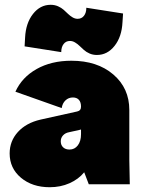

<svg xmlns="http://www.w3.org/2000/svg" viewBox="-20 -764 592 796"><path d="M186 12.2Q113.8 12.2 66.9 -27.1Q20 -66.4 20 -127.9Q20 -179.2 54.2 -216.8Q88.4 -254.4 147.9 -268.1L299.8 -301.8Q315.9 -305.2 315.9 -321.8Q315.9 -340.3 307.1 -350.1Q298.3 -359.9 282.2 -359.9Q264.2 -359.9 251.5 -347.9Q238.8 -335.9 235.8 -315.9L43.9 -383.8Q70.8 -443.4 131.8 -477.8Q192.9 -512.2 275.9 -512.2Q383.3 -512.2 449.7 -455.3Q516.1 -398.4 516.1 -308.1V-100.1L518.1 0H348.1L329.1 -49.8Q305.7 -21 268.3 -4.4Q231 12.2 186 12.2ZM381.8 -536.1Q365.2 -536.1 351.3 -542.2Q337.4 -548.3 327.9 -556.9Q318.4 -565.4 309.8 -573.7Q301.3 -582 291 -588.1Q280.8 -594.2 270 -594.2Q253.4 -594.2 243.7 -581.5Q233.9 -568.8 233.9 -547.9L82 -571.8L84 -607.9Q86.9 -668 116.7 -706.1Q146.5 -744.1 189.9 -744.1Q206.5 -744.1 220.5 -738Q234.4 -731.9 243.9 -723.4Q253.4 -714.8 262 -706.5Q270.5 -698.2 280.8 -692.1Q291 -686 301.8 -686Q318.4 -686 328.1 -698.5Q337.9 -710.9 337.9 -731.9L490.2 -708L487.8 -671.9Q484.9 -611.8 455.1 -574Q425.3 -536.1 381.8 -536.1ZM231.9 -178.2Q231.9 -162.6 241.7 -153.3Q251.5 -144 268.1 -144Q289.6 -144 302.7 -161.4Q315.9 -178.7 315.9 -208V-227.1Q314.5 -226.6 303.7 -223.9Q293 -221.2 286.1 -220.2L266.1 -215.8Q250.5 -212.9 241.2 -202.6Q231.9 -192.4 231.9 -178.2Z"/></svg>

Font: Apfel Grotezk Satt
Style: Regular
Weight: 900
Designer: Luigi Gorlero
Foundry: © 2023, Luigi Gorlero & Collletttivo
Version: Version 2.000;Glyphs 3.2 (3217)